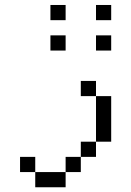

<svg xmlns="http://www.w3.org/2000/svg" viewBox="-20 -708 540 790"><path d="M250 -500V-562.5H187.5V-500ZM437.5 -500V-562.5H375V-500ZM250 -625V-687.5H187.5V-625ZM437.5 -625V-687.5H375V-625ZM125 0V62.5H250V0ZM125 0V-62.5H62.5V0ZM250 0H312.5V-62.5H250ZM312.5 -62.5H375V-125H312.5ZM375 -125H437.5V-312.5H375ZM375 -312.5V-375H312.5V-312.5Z"/></svg>

Font: CalcUnifontExMono
Style: Regular
Weight: 500
Version: Version 15.0.06